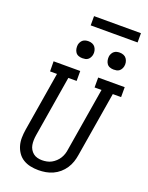

<svg xmlns="http://www.w3.org/2000/svg" viewBox="-201 -1221 1020 1327"><g transform="rotate(20 309.5 -558.0)"><path d="M254 8Q223 8 194.5 2Q166 -4 142 -18.5Q118 -33 102 -56Q86 -79 78 -106.5Q70 -134 70.5 -164Q71 -194 76 -225L148 -661H97L96 -735H292V-662H231L157 -213Q154 -194 153.5 -176Q153 -158 156 -141Q159 -124 167.5 -109.5Q176 -95 189 -84.5Q202 -74 219 -69.5Q236 -65 254 -65Q271 -65 289 -68.5Q307 -72 322.5 -80.5Q338 -89 352 -102Q366 -115 375.5 -130.5Q385 -146 390.5 -163Q396 -180 398 -197L475 -662H424V-735H619V-662H558L479 -185Q475 -159 466.5 -133.5Q458 -108 442.5 -84.5Q427 -61 405.5 -42.5Q384 -24 358.5 -12.5Q333 -1 306.5 3.5Q280 8 254 8ZM505 -823Q490 -823 476.5 -828Q463 -833 455 -844.5Q447 -856 444.5 -870.5Q442 -885 444 -900Q446 -910 451.5 -920Q457 -930 465.5 -936.5Q474 -943 484.5 -945.5Q495 -948 506 -948Q521 -948 534.5 -942.5Q548 -937 556 -925.5Q564 -914 567 -899.5Q570 -885 567 -870Q565 -860 559.5 -850Q554 -840 545.5 -833.5Q537 -827 526.5 -825Q516 -823 505 -823ZM275 -823Q260 -823 246.5 -828Q233 -833 225 -844.5Q217 -856 214.5 -870.5Q212 -885 214 -900Q216 -910 221.5 -920Q227 -930 235.5 -936.5Q244 -943 254.5 -945.5Q265 -948 276 -948Q291 -948 304.5 -942.5Q318 -937 326 -925.5Q334 -914 337 -899.5Q340 -885 337 -870Q335 -860 329.5 -850Q324 -840 315.5 -833.5Q307 -827 296.5 -825Q286 -823 275 -823ZM252 -1056V-1124H597V-1056Z"/></g></svg>

Font: Iosevka Etoile
Style: Italic
Weight: 400
Italic angle: -9°
Designer: Belleve Invis
Foundry: Belleve Invis
Version: Version 22.1.2; ttfautohint (v1.8.4)